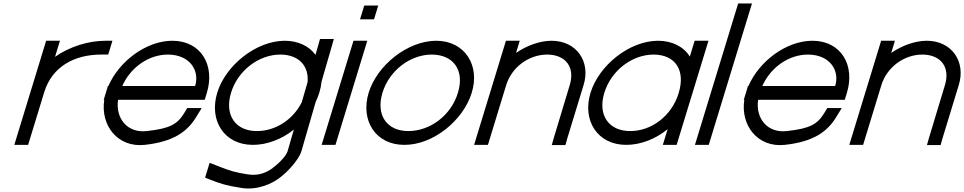

<svg xmlns="http://www.w3.org/2000/svg" viewBox="-20 -819 5584 1112"><path d="M298.8 -490C384.6 -549.8 493.5 -583 591.2 -583H631.2L606.8 -503H566.8C409.3 -503 282.4 -432.5 236.7 -286.8L235.2 -282L223 -242L155.1 -20L142.9 20H62.9L75.1 -20L143 -242L155.2 -282C155.6 -283.3 156 -284.6 156.4 -285.9L235 -543L247.2 -583H327.2L315 -543Z M688.1 -321H1110.1C1137.7 -411 1079.5 -502 953.3 -503C841.2 -503 736.6 -429.5 688.1 -321ZM583.8 -241H580.7L592.9 -281L605.1 -321H607.7C670.3 -464.5 825.8 -582.1 977.7 -583C1144.5 -583 1226.8 -441 1177.9 -281L1165.7 -241H1125.7H663.8C647.7 -130.8 720.4 -46.6 830.5 -60H831.6C966.2 -75 1007.6 -100 1047.4 -165L1064 -193H1148L1116.1 -141C1063.5 -54 981.4 2 818.7 20C660.4 37.4 560.9 -94.1 583.8 -241Z M1238.2 -282C1286.8 -441 1462.8 -582 1628.7 -583C1707.2 -583 1771.2 -551.3 1807.1 -501.3L1821.8 -552L1833.3 -593H1913.3L1902.4 -554L1842.3 -346.4C1840.3 -325.5 1836 -303.9 1829.2 -282C1823.6 -263.8 1816.5 -245.8 1808.1 -228.2L1725.6 57C1710 108 1643.6 178 1602.1 209C1562.3 241 1473.5 286 1375.2 269C1291.7 256 1256 245 1193.5 220L1167.8 210L1194.1 124L1250.6 146C1311.1 170 1339.4 179 1415.1 191C1478.7 201 1524.3 180 1559.8 154L1560.1 153C1596.2 127 1637.3 84 1645.6 57L1681.9 -68.6C1614.5 -14.1 1527.2 20.5 1444.4 20C1277.6 20 1189.3 -122 1238.2 -282ZM1318.2 -282C1278.5 -152 1344.3 -59 1468.8 -60C1575.9 -60 1678.2 -126.4 1727.9 -227.5L1761.5 -343.7C1769.4 -439.1 1709.2 -502.2 1604.3 -503C1478.9 -503 1357.7 -411 1318.2 -282Z M2105.2 -707H2065.2L2089.6 -787H2129.6H2130.6H2170.6L2146.2 -707H2106.2ZM2015 -543 2027.2 -583H2107.2L2095 -543L1935.1 -20L1922.9 20H1842.9L1855.1 -20Z M2115.2 -282C2163.8 -441 2339.8 -582 2505.7 -583C2672.5 -583 2761.5 -440 2712.2 -282C2663.3 -122 2489 21 2321.4 20C2154.6 20 2066.3 -122 2115.2 -282ZM2195.2 -282C2155.5 -152 2221.3 -59 2345.8 -60C2471.2 -60 2593.2 -151 2632.2 -282C2671.7 -411 2607.5 -502 2481.3 -503C2355.9 -503 2234.7 -411 2195.2 -282Z M2968.7 -512.6C3031.8 -555.4 3105.5 -582.5 3174.2 -583C3320.3 -583 3402.1 -461 3359.8 -326L3266.3 -20L3254.7 21H3175.7L3187 -19L3279.7 -326C3311.5 -430 3256.4 -502 3149.8 -503C3042.8 -503 2943.5 -430 2911.7 -326L2899.4 -286L2818.1 -20L2805.9 20H2725.9L2738.1 -20L2819.4 -286L2831.7 -326L2898 -543L2910.2 -583H2990.2L2978 -543Z M3399.9 -281C3448.8 -441 3624.8 -582 3790.7 -583C3874.3 -583 3941.3 -547.1 3975.2 -491.3L3991 -543L4003.2 -583H4083.2L4071 -543L3992.1 -284.8L3990.9 -281L3911.1 -20L3898.9 20H3818.9L3831.1 -20L3846.6 -70.8C3779 -15.1 3690.3 20.5 3606.4 20C3439.6 20 3351.3 -122 3399.9 -281ZM3479.9 -281C3440.5 -152 3506.3 -59 3630.8 -60C3754.7 -60 3869.5 -148.8 3909.5 -276.3L3910.9 -281C3950.7 -411 3892.5 -502 3766.3 -503C3640.9 -503 3519.7 -411 3479.9 -281Z M4243 -759 4255.3 -799H4335.3L4323 -759L4097.1 -20L4084.9 20H4004.9L4017.1 -20Z M4395.1 -321H4817.1C4844.7 -411 4786.5 -502 4660.3 -503C4548.2 -503 4443.6 -429.5 4395.1 -321ZM4290.8 -241H4287.7L4299.9 -281L4312.1 -321H4314.7C4377.3 -464.5 4532.8 -582.1 4684.7 -583C4851.5 -583 4933.8 -441 4884.9 -281L4872.7 -241H4832.7H4370.8C4354.7 -130.8 4427.4 -46.6 4537.5 -60H4538.6C4673.2 -75 4714.6 -100 4754.4 -165L4771 -193H4855L4823.1 -141C4770.5 -54 4688.4 2 4525.7 20C4367.4 37.4 4267.9 -94.1 4290.8 -241Z M5141.7 -512.6C5204.8 -555.4 5278.5 -582.5 5347.2 -583C5493.3 -583 5575.1 -461 5532.8 -326L5439.3 -20L5427.7 21H5348.7L5360 -19L5452.7 -326C5484.5 -430 5429.4 -502 5322.8 -503C5215.8 -503 5116.5 -430 5084.7 -326L5072.4 -286L4991.1 -20L4978.9 20H4898.9L4911.1 -20L4992.4 -286L5004.7 -326L5071 -543L5083.2 -583H5163.2L5151 -543Z"/></svg>

Font: Nordica Plus
Style: NordicaClassicLtExtObl
Weight: 300
Version: Version 1.01